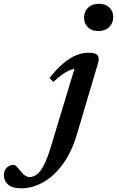

<svg xmlns="http://www.w3.org/2000/svg" viewBox="-240 -735 618 1014"><path d="M204 -641Q204 -662.5 213.5 -679.2Q223 -696 240.8 -705.5Q258.5 -715 282.5 -715Q316.5 -715 337.2 -695.8Q358 -676.5 358 -645Q358 -624 348.2 -607.2Q338.5 -590.5 321 -580.8Q303.5 -571 279 -571Q245 -571 224.5 -590.5Q204 -610 204 -641ZM166 -25Q138 69.5 91 133Q44 196.5 -12.8 228Q-69.5 259.5 -127.5 259.5Q-175 259.5 -197.2 239.8Q-219.5 220 -219.5 190Q-219.5 166.5 -204.8 151Q-190 135.5 -166.5 135.5Q-161.5 135.5 -153.8 142.8Q-146 150 -133 167Q-120 184 -108 192Q-96 200 -86 200Q-70 200 -55.5 192.8Q-41 185.5 -27.2 167.8Q-13.5 150 0.5 119Q14.5 88 28.5 41L161.5 -399L185.5 -375Q162.5 -375.5 139.5 -368Q116.5 -360.5 92.2 -344Q68 -327.5 41.5 -302L21.5 -323Q59.5 -371 94.5 -400.5Q129.5 -430 162.8 -443.2Q196 -456.5 228 -456.5Q252 -456.5 264.5 -450.8Q277 -445 280 -432.5Q283 -420 277.5 -400.5Z"/></svg>

Font: Newsreader 16pt 16pt SemiBold
Style: Italic
Weight: 600
Italic angle: -17°
Version: Version 1.003